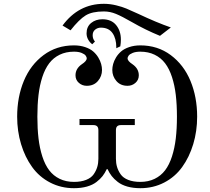

<svg xmlns="http://www.w3.org/2000/svg" viewBox="-20 -968 1104 1007"><path d="M308 -834Q392 -948 525 -948Q557 -948 589.5 -940Q622 -932 643 -923Q664 -914 706 -895Q801 -850 876 -824L819 -780Q743 -811 672 -852Q620 -882 588.5 -895Q557 -908 525 -908Q463 -908 429 -887Q395 -866 350 -809ZM434 -793Q434 -828 458 -847.5Q482 -867 517 -867Q564 -867 589 -836.5Q614 -806 614 -760Q614 -743 611 -725L590 -715V-719Q590 -766 570 -794.5Q550 -823 509 -823Q492 -823 479 -812.5Q466 -802 466 -783Q466 -764 478 -750L464 -736Q452 -744 443 -759.5Q434 -775 434 -793ZM70 -356Q70 -459 105 -543.5Q140 -628 208.5 -679Q277 -730 368 -730Q400 -730 426.5 -721Q453 -712 469 -698Q485 -684 495.5 -666.5Q506 -649 510.5 -632.5Q515 -616 515 -601Q515 -568 493.5 -543Q472 -518 435 -518Q411 -518 393.5 -533.5Q376 -549 376 -573Q376 -608 409 -631Q435 -648 435 -662Q435 -668 429.5 -676Q424 -684 408 -690.5Q392 -697 368 -697Q326 -697 293 -681Q260 -665 238 -636Q216 -607 202 -564Q188 -521 182 -470Q176 -419 176 -356Q176 -293 182 -242Q188 -191 202 -147.5Q216 -104 238 -75Q260 -46 293 -30Q326 -14 368 -14Q405 -14 431.5 -24.5Q458 -35 471 -53.5Q484 -72 490 -92Q496 -112 496 -135V-285Q496 -299 489.5 -305.5Q483 -312 469 -312H397V-344H687V-312H615Q601 -312 594.5 -305.5Q588 -299 588 -285V-135Q588 -112 594 -92Q600 -72 613 -53.5Q626 -35 652.5 -24.5Q679 -14 716 -14Q758 -14 791 -30Q824 -46 846 -75Q868 -104 882 -147.5Q896 -191 902 -242Q908 -293 908 -356Q908 -419 902 -470Q896 -521 882 -564Q868 -607 846 -636Q824 -665 791 -681Q758 -697 716 -697Q692 -697 676 -690.5Q660 -684 654.5 -676Q649 -668 649 -662Q649 -648 675 -631Q708 -608 708 -573Q708 -549 690.5 -533.5Q673 -518 649 -518Q612 -518 590.5 -543Q569 -568 569 -601Q569 -616 573.5 -632.5Q578 -649 588.5 -666.5Q599 -684 615 -698Q631 -712 657.5 -721Q684 -730 716 -730Q807 -730 875.5 -679Q944 -628 979 -543.5Q1014 -459 1014 -356Q1014 -280 993.5 -212Q973 -144 935.5 -92Q898 -40 841 -10.5Q784 19 716 19Q678 19 648 10.5Q618 2 598 -13.5Q578 -29 566 -44.5Q554 -60 544 -81H540Q530 -60 518 -44.5Q506 -29 486 -13.5Q466 2 436 10.5Q406 19 368 19Q300 19 243 -10.5Q186 -40 148.5 -92Q111 -144 90.5 -212Q70 -280 70 -356Z"/></svg>

Font: Old Standard TT
Style: Regular
Weight: 400
Designer: Alexey Kryukov <alexios@thessalonica.org.ru>
Version: Version 2.2